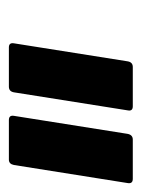

<svg xmlns="http://www.w3.org/2000/svg" viewBox="38 -761 325 441"><g transform="rotate(90 200.5 -540.5)"><path d="M255.8 -398.4Q244.1 -398.4 246.1 -410.1L287.5 -671.3Q289.9 -683 300.6 -683H390.8Q402.5 -683 400.5 -671.3L359 -410.1Q356.7 -398.4 346.7 -398.4ZM88.8 -398.4Q77.5 -398.4 79.5 -410.1L120.9 -671.3Q122.9 -683 133.9 -683H224.2Q235.9 -683 233.5 -671.3L192.1 -410.1Q190.1 -398.4 179 -398.4Z"/></g></svg>

Font: Sofia Sans Hairline
Style: Italic
Weight: 1
Italic angle: -9°
Designer: Botio Nikoltchev, Ani Petrova
Foundry: lettersoup
Version: Version 4.102